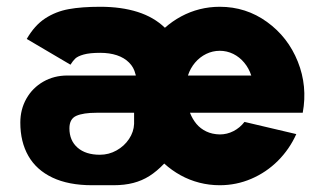

<svg xmlns="http://www.w3.org/2000/svg" viewBox="-20 -534 949 567"><path d="M252 13Q182.5 13 135 -9.5Q87.5 -32 63.8 -73.5Q40 -115 40 -172Q40 -211 58 -242.8Q76 -274.5 107.8 -292.8Q139.5 -311 179 -311H381Q381 -312 380.8 -313Q380.5 -314 380 -315Q375.5 -335 361.2 -349.2Q347 -363.5 325.2 -370.8Q303.5 -378 276 -378Q245 -378 227.2 -373Q209.5 -368 202.2 -361Q195 -354 188.5 -343.5L188 -343L59 -419Q82 -459 113.2 -479.5Q144.5 -500 182.8 -507Q221 -514 276 -514Q338 -514 386.2 -498.8Q434.5 -483.5 467 -452Q489 -471.5 515 -485.5Q541 -499.5 569.8 -506.8Q598.5 -514 629 -514Q706.5 -514 768.5 -469.2Q830.5 -424.5 859.5 -352Q888.5 -279.5 874 -201H541Q548.5 -182 560.2 -168Q572 -154 589.2 -145.8Q606.5 -137.5 629 -137Q650.5 -137 669.5 -146.8Q688.5 -156.5 702 -174L855 -138Q835 -93.5 800.8 -59.2Q766.5 -25 722.2 -6Q678 13 629 13Q598 13 568.8 5.5Q539.5 -2 513.2 -16.5Q487 -31 465 -51Q443 -28 421.2 -14.2Q399.5 -0.5 373.8 6.2Q348 13 315 13ZM275 -77Q301.5 -77 324.2 -89.8Q347 -102.5 361 -123.5Q375 -144.5 376 -168Q376 -169 376 -170Q376 -171 376 -172V-201H265Q226 -201 205.5 -192Q185 -183 185 -155Q185 -119 209 -98Q233 -77 275 -77ZM722 -311Q715 -332.5 701.2 -349Q687.5 -365.5 668.8 -374.8Q650 -384 629 -384Q608 -384 589 -374.8Q570 -365.5 556 -349Q542 -332.5 535 -311Z"/></svg>

Font: Urbanist
Style: Regular
Weight: 400
Designer: Corey Hu
Foundry: Corey Hu
Version: Version 1.2; befe77262ef67d88f1d94aa3d2e49ef1327b4483